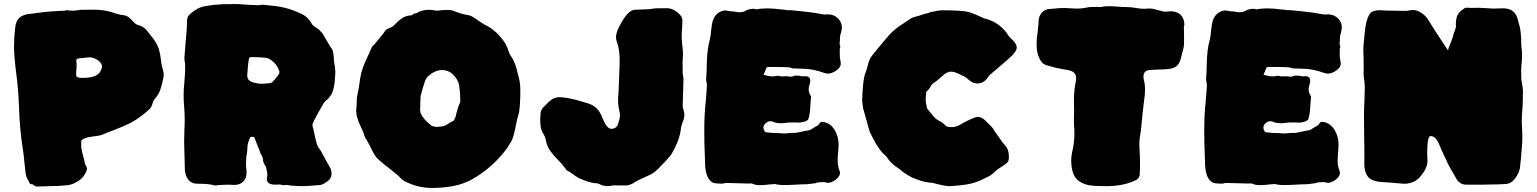

<svg xmlns="http://www.w3.org/2000/svg" viewBox="-20 -885 7549 943"><path d="M138.7 19.5C138.7 19.5 134.8 20 134.8 20C128.4 20 123.5 14.2 120.1 2.4C112.3 -7.8 107.4 -21 105.5 -37.1C103.5 -53.2 101.6 -68.8 100.1 -85C98.1 -111.8 94.7 -138.7 90.3 -165.5C81.1 -228 75.2 -291 73.7 -354C71.3 -415 66.9 -470.7 60.1 -521C52.7 -580.1 48.8 -626 48.8 -658.2C48.8 -687.5 50.8 -716.8 54.2 -746.1C56.2 -770 63.5 -787.6 76.7 -798.8C89.4 -810.1 109.4 -816.4 136.2 -817.9C142.6 -818.4 162.6 -821.3 196.3 -825.7C208.5 -827.6 241.7 -830.1 295.9 -832.5C298.3 -832.5 302.2 -833.5 307.1 -835C317.4 -833.5 327.1 -832.5 337.4 -832.5C345.7 -832.5 359.4 -834 378.4 -836.9C378.4 -836.9 441.9 -837.4 441.9 -837.4C476.1 -837.4 507.3 -832.5 536.1 -822.8C552.7 -816.4 569.8 -812.5 586.9 -810.5C600.6 -809.1 613.8 -801.3 627 -786.6C627 -786.6 633.8 -779.3 633.8 -779.3C635.3 -778.3 636.2 -776.9 637.7 -775.4C644 -769 649.9 -764.6 654.3 -763.2C673.8 -758.8 689 -750 700.2 -736.8C710.9 -723.6 722.2 -709 734.4 -692.9C746.6 -676.8 754.9 -660.2 760.3 -643.6C765.1 -627 768.6 -609.4 770.5 -591.3C772 -573.2 775.9 -555.2 781.2 -538.1C783.2 -531.2 784.2 -524.4 784.2 -517.1C784.2 -510.7 781.7 -498.5 777.3 -479.5C773.9 -465.3 770 -451.7 765.1 -438.5C759.8 -425.3 752 -412.6 741.7 -401.4C735.8 -394.5 731.4 -386.2 729 -376C726.1 -365.7 721.7 -356.9 715.3 -350.1C687 -323.2 655.8 -300.3 622.1 -281.7C594.2 -268.1 565.4 -255.9 535.6 -244.6C517.1 -237.8 498.5 -230.5 480.5 -222.7C475.1 -220.2 458.5 -217.3 430.7 -213.9C402.8 -210 385.3 -203.1 378.9 -193.8C378.9 -193.8 379.4 -185.5 379.4 -185.5C379.4 -185.5 378.9 -166.5 378.9 -166.5C379.4 -152.8 384.8 -129.4 394.5 -96.2C394.5 -86.9 398.4 -75.7 406.2 -63C406.7 -61.5 407.2 -59.6 407.2 -57.1C407.2 -48.3 401.9 -36.6 391.6 -21.5C382.8 -9.3 371.6 0.5 357.9 7.8C344.2 16.1 329.6 22 314 24.4C282.2 27.8 251.5 29.3 221.7 29.3C214.4 29.3 205.6 29.8 194.3 30.3C183.1 30.8 172.4 31.2 161.1 31.2C155.8 31.2 147.9 27.3 138.7 19.5ZM469.7 -529.3C477.1 -540.5 481 -549.8 481 -557.6C481 -561 480.5 -564.5 479.5 -567.4C474.1 -578.6 465.3 -587.4 453.6 -593.8C441.4 -600.1 430.2 -603.5 418.9 -603.5C418.9 -603.5 413.1 -603 413.1 -603C398.9 -601.6 384.3 -600.1 369.6 -598.6C359.4 -598.1 354.5 -594.2 354.5 -587.4C354.5 -585 355 -582.5 355.5 -579.6C356 -573.7 356.4 -567.9 356.4 -562C356.4 -555.2 356 -548.3 355 -541.5C354.5 -538.1 354 -530.3 354 -518.1C354 -515.6 354.5 -513.2 355 -511.2C357.4 -505.4 367.7 -502.4 385.3 -502.4C428.7 -502.4 457 -511.2 469.7 -529.3Z M1405.8 26.4C1400.4 24.4 1395 23.4 1388.7 23.4C1384.8 23.4 1381.3 23.4 1378.9 23.9C1376 24.4 1374 24.9 1372.6 24.9C1369.6 24.9 1366.2 24.4 1362.8 22.9C1359.4 21.5 1355.5 21 1352.1 21C1352.1 21 1347.7 21.5 1347.7 21.5C1347.7 21.5 1333 22 1333 22C1304.7 22 1290.5 13.2 1290.5 -4.9C1290.5 -8.8 1291 -13.2 1292.5 -17.6C1292.5 -17.6 1293 -23.4 1293 -23.4C1293 -35.6 1290.5 -50.3 1286.1 -66.4C1276.9 -79.1 1272 -89.8 1272 -98.6C1272 -102.1 1271 -107.4 1268.6 -114.3C1266.1 -121.1 1263.7 -125.5 1261.2 -127.4C1257.3 -138.7 1253.9 -148.4 1250.5 -156.7C1243.7 -172.9 1237.3 -188.5 1231.9 -203.6C1230.5 -210 1227.1 -212.9 1222.7 -212.9C1222.7 -212.9 1219.7 -212.4 1219.7 -212.4C1219.7 -212.4 1214.4 -213.9 1214.4 -213.9C1214.4 -213.9 1212.9 -213.4 1212.9 -213.4C1208.5 -210 1205.1 -204.1 1202.6 -194.8C1197.3 -182.6 1194.8 -168.5 1194.8 -152.3C1194.8 -142.1 1192.9 -129.4 1189.5 -114.3C1189 -102.1 1188.5 -91.8 1188.5 -83C1188.5 -83 1188 -67.4 1188 -67.4C1189.5 -62 1190.4 -56.2 1190.4 -50.8C1190.4 -50.8 1190.9 -39.1 1190.9 -39.1C1190.9 -18.1 1185.1 -2.4 1172.9 8.8C1161.6 18.6 1147 23.4 1127.9 23.4C1123.5 23.4 1118.7 22.9 1113.8 22.5C1108.4 22 1103 22 1097.7 22C1090.3 22 1083.5 22.5 1076.7 22.9C1069.8 23.4 1063 23.9 1056.6 23.9C1056.6 23.9 1037.6 25.9 1037.6 25.9C1032.2 25.9 1027.8 24.9 1023.4 22.9C1007.3 19.5 986.3 17.6 960.4 17.6C951.2 17.6 941.9 17.1 932.6 15.6C908.7 8.8 893.6 -11.2 888.2 -44.4C888.2 -44.4 884.3 -187.5 884.3 -187.5C884.3 -208 884.8 -228.5 885.7 -249C886.7 -264.6 887.2 -280.3 887.2 -296.4C887.2 -318.4 886.2 -340.8 884.3 -363.3C882.8 -380.9 881.8 -398.4 881.8 -416C881.8 -438.5 883.3 -460.9 885.7 -482.9C888.2 -508.8 889.6 -535.2 889.6 -561.5C889.2 -567.9 888.7 -574.7 887.7 -581.1C886.2 -587.4 885.7 -594.2 885.7 -600.6C885.7 -606.4 887.7 -629.9 891.1 -671.4C896 -719.7 898.4 -753.4 898.4 -773.4C898.4 -781.2 898.9 -788.1 899.9 -794.4C902.3 -808.1 919.4 -824.2 951.2 -842.8C971.2 -854 1013.7 -861.3 1079.6 -864.7C1079.6 -864.7 1089.8 -864.3 1089.8 -864.3C1108.4 -864.7 1123 -865.2 1134.3 -865.2C1142.6 -865.2 1148.9 -865.2 1152.8 -864.7C1183.6 -862.3 1214.8 -860.4 1246.1 -859.4C1252 -859.4 1257.8 -859.9 1263.7 -861.3C1263.7 -861.3 1267.6 -861.8 1267.6 -861.8C1273.9 -861.8 1288.1 -860.4 1310.1 -857.4C1360.8 -854 1409.2 -841.3 1455.1 -819.3C1479 -809.6 1498 -792.5 1511.7 -767.6C1516.1 -760.7 1522.5 -754.9 1531.2 -750.5C1539.1 -745.6 1544.9 -741.2 1549.3 -736.8C1560.5 -726.1 1567.4 -717.3 1569.8 -710.9C1569.8 -710.9 1603 -654.3 1603 -654.3C1608.4 -648.9 1612.8 -641.6 1615.2 -631.3C1617.7 -621.1 1619.1 -612.3 1619.1 -605.5C1619.1 -591.3 1620.6 -578.6 1623 -567.4C1625.5 -555.7 1627 -543 1627 -529.8C1627 -529.8 1625.5 -507.3 1625.5 -507.3C1625 -485.4 1621.6 -463.9 1616.2 -442.9C1610.8 -421.9 1598.1 -403.8 1578.1 -388.2C1577.6 -387.7 1576.7 -386.7 1575.7 -386.2C1574.2 -385.7 1568.4 -376 1558.1 -357.9C1543 -332.5 1528.8 -306.6 1516.6 -279.8C1515.1 -277.3 1514.6 -274.4 1514.6 -271C1514.6 -266.6 1517.1 -256.3 1521.5 -240.7C1530.8 -191.9 1539.1 -164.1 1546.4 -157.2C1550.3 -153.8 1557.6 -141.6 1568.4 -121.1C1579.1 -100.6 1588.9 -83 1597.7 -67.9C1605 -56.6 1608.4 -44.9 1608.4 -32.7C1608.4 -15.6 1600.6 -2 1585 7.8C1569.8 19 1557.1 24.4 1546.4 24.4C1538.1 24.4 1525.9 25.4 1508.8 26.9C1491.7 28.3 1476.6 29.3 1462.9 29.3C1452.6 29.3 1433.6 28.3 1405.8 26.4ZM1292 -475.6C1303.7 -475.6 1312 -477.5 1316.9 -481C1339.8 -505.9 1351.6 -521.5 1352.1 -526.9C1352.1 -526.9 1352.5 -531.2 1352.5 -531.2C1352.5 -533.7 1352.1 -535.6 1351.1 -537.6C1342.8 -560.5 1329.6 -578.1 1312 -589.4C1304.7 -595.7 1295.4 -599.6 1285.2 -601.1C1268.1 -603.5 1245.6 -604.5 1218.3 -604.5C1212.9 -604.5 1209 -604 1205.6 -602.5C1202.1 -601.1 1198.7 -577.1 1195.3 -530.8C1194.8 -525.4 1194.3 -521 1194.3 -516.6C1194.3 -504.9 1196.8 -496.6 1202.1 -492.2C1205.6 -486.8 1214.8 -482.4 1230 -478.5C1241.7 -475.1 1253.9 -473.6 1267.1 -473.6C1274.9 -473.6 1283.2 -474.1 1292 -475.6Z M1965.3 3.9C1958 -0.5 1951.2 -5.9 1944.8 -13.2C1938.5 -20.5 1922.9 -33.7 1897.9 -53.2C1875.5 -69.8 1854 -87.4 1833.5 -106.4C1823.2 -117.2 1810.5 -139.2 1794.4 -172.9C1783.7 -192.9 1777.8 -203.6 1776.4 -204.6C1774.9 -205.6 1773.4 -209 1771 -214.8C1767.6 -228 1761.7 -243.2 1753.4 -259.8C1737.3 -292 1729.5 -318.8 1729.5 -340.8C1729.5 -348.1 1730 -356 1731.4 -364.3C1731.4 -364.3 1732.9 -406.2 1732.9 -406.2C1739.7 -437 1745.1 -468.3 1749 -500C1752.9 -528.8 1764.6 -563.5 1784.2 -604C1790.5 -617.2 1796.4 -629.9 1801.8 -643.1C1805.2 -653.3 1810.5 -661.1 1817.9 -665.5C1817.9 -665.5 1865.2 -723.6 1865.2 -723.6C1869.6 -732.4 1875 -738.8 1882.3 -742.7C1889.6 -746.6 1897.5 -750 1905.8 -752.4C1917.5 -762.7 1926.3 -771.5 1932.6 -777.8C1954.1 -798.8 1977.1 -809.6 2001.5 -809.6C2001.5 -809.6 2014.2 -818.8 2014.2 -818.8C2022.9 -818.8 2029.8 -821.3 2034.2 -825.7C2051.8 -833 2069.3 -836.9 2086.9 -836.9C2097.7 -836.9 2108.4 -835.4 2119.6 -833C2119.6 -833 2127.9 -832.5 2127.9 -832.5C2131.8 -832.5 2135.7 -833 2140.1 -834C2145.5 -835 2158.2 -835.9 2177.7 -836.4C2188.5 -836.4 2198.7 -835 2208 -831.5C2231.9 -821.3 2256.8 -814 2282.7 -810.1C2293.9 -807.1 2305.2 -801.3 2316.4 -792.5C2320.8 -789.1 2325.7 -786.1 2330.1 -783.2C2334.5 -780.3 2338.9 -777.3 2342.8 -774.9C2350.6 -769.5 2358.4 -765.1 2366.7 -760.7C2390.6 -749.5 2413.6 -731 2436 -706.1C2458 -680.7 2471.7 -657.2 2477.1 -635.7C2480 -625.5 2484.9 -615.2 2491.7 -606C2503.9 -589.4 2514.6 -561 2523.9 -520.5C2531.7 -494.6 2535.6 -469.2 2535.6 -444.3C2535.6 -380.9 2532.2 -339.4 2525.9 -320.3C2522 -309.1 2516.6 -286.6 2510.3 -252.9C2503.4 -219.2 2496.6 -198.2 2490.2 -189C2486.8 -184.1 2483.9 -179.2 2481.4 -174.8C2478 -168.9 2474.6 -163.1 2470.7 -157.7C2426.3 -96.7 2370.6 -46.4 2304.2 -7.3C2271 11.2 2237.3 23.4 2203.6 29.3C2169.9 35.2 2135.7 38.1 2101.6 38.1C2054.2 38.1 2008.8 26.9 1965.3 3.9ZM2147.5 -263.7C2157.7 -264.2 2168 -268.1 2178.7 -275.4C2189.5 -282.7 2199.7 -288.1 2209 -292.5C2209 -292.5 2218.3 -313.5 2218.3 -313.5C2224.1 -341.8 2231.4 -365.2 2240.7 -383.8C2240.7 -413.6 2239.3 -435.1 2236.8 -449.2C2236.8 -469.2 2230 -488.3 2216.8 -505.9C2199.2 -529.3 2177.2 -541 2150.4 -541C2134.3 -541 2118.2 -535.6 2101.6 -525.4C2084.5 -514.6 2073.7 -502.9 2068.8 -490.2C2064.5 -479 2059.6 -462.9 2053.2 -440.9C2047.9 -423.8 2044.9 -409.7 2044.9 -397.5C2044.9 -385.3 2044.4 -371.6 2043.9 -356.9C2043.5 -350.6 2043 -345.2 2043 -341.3C2044.9 -338.4 2045.9 -334 2045.9 -328.6C2055.7 -307.6 2073.2 -287.6 2098.6 -268.6C2105 -264.2 2115.2 -261.7 2128.9 -261.7C2128.9 -261.7 2147.5 -263.7 2147.5 -263.7Z M2920.9 17.6C2915.5 15.6 2909.2 14.6 2902.3 14.6C2897 14.6 2891.6 13.7 2886.2 12.2C2864.7 6.8 2844.7 -0.5 2825.7 -8.8C2813.5 -15.1 2802.2 -22.9 2791.5 -31.2C2780.3 -39.6 2772.9 -43.9 2769.5 -45.4C2766.1 -46.4 2763.7 -47.4 2762.7 -48.8C2750.5 -67.4 2735.8 -84.5 2719.7 -100.6C2706.5 -113.8 2694.8 -127.4 2684.1 -142.1C2672.9 -156.7 2665.5 -173.8 2661.6 -192.9C2660.2 -204.1 2656.7 -213.9 2651.4 -223.1C2641.6 -238.3 2636.2 -252.4 2635.3 -265.1C2633.8 -277.8 2633.3 -289.1 2633.3 -298.3C2633.3 -305.7 2633.8 -313 2634.3 -320.3C2634.3 -335.9 2639.2 -348.6 2648.9 -358.4C2652.8 -361.8 2656.7 -365.7 2660.2 -369.6C2669.9 -380.9 2680.2 -390.1 2691.4 -397.5C2702.1 -404.3 2714.8 -407.7 2730 -407.7C2763.2 -406.2 2802.7 -397.9 2849.1 -382.8C2849.1 -382.8 2864.7 -378.4 2864.7 -378.4C2885.3 -372.1 2901.4 -362.8 2913.1 -350.1C2924.3 -337.4 2933.6 -321.8 2939.9 -303.2C2953.6 -269.5 2967.8 -252.4 2981.9 -252.4C3000.5 -252.4 3012.2 -261.7 3016.6 -279.8C3022 -295.9 3024.9 -309.1 3024.9 -319.3C3024.9 -326.2 3023.9 -333.5 3021.5 -341.8C3017.6 -358.4 3015.6 -375.5 3015.6 -393.6C3015.6 -402.8 3016.1 -411.6 3017.1 -420.9C3017.6 -430.2 3018.1 -439 3018.6 -447.8C3018.6 -456.5 3020 -494.1 3022.9 -560.1C3022.9 -560.1 3023.4 -588.9 3023.4 -588.9C3023.4 -624 3019.5 -652.3 3011.2 -674.3C3007.3 -684.6 3005.4 -693.8 3005.4 -703.1C3005.4 -709.5 3006.3 -715.3 3008.3 -721.7C3012.7 -736.8 3018.6 -751 3026.9 -764.6C3052.2 -813 3076.7 -837.4 3100.6 -837.4C3100.6 -837.4 3101.6 -837.4 3101.6 -837.4C3145 -837.9 3175.3 -839.8 3191.4 -843.3C3196.3 -844.2 3217.3 -844.7 3254.9 -844.7C3266.1 -844.7 3276.4 -842.3 3286.1 -837.4C3300.3 -831.1 3312.5 -821.3 3323.2 -808.1C3328.6 -801.3 3331.5 -793.5 3331.5 -785.2C3331.5 -771.5 3331.1 -758.8 3330.1 -747.1C3328.6 -732.9 3328.1 -718.3 3328.1 -704.1C3328.6 -689 3329.6 -673.3 3331.5 -658.2C3333.5 -640.6 3334.5 -627 3334.5 -617.7C3334.5 -617.7 3332.5 -583 3332.5 -583C3332.5 -541.5 3333 -518.1 3334.5 -513.7C3335.9 -508.8 3336.4 -503.9 3336.9 -499.5C3334.5 -426.8 3333.5 -381.8 3333 -364.7C3333 -359.4 3334 -353.5 3336.4 -348.1C3339.8 -337.4 3341.3 -328.1 3341.3 -320.8C3341.3 -308.6 3338.4 -296.9 3333 -285.2C3327.6 -272 3324.2 -257.3 3322.8 -242.2C3317.4 -207 3301.8 -168 3276.4 -125.5C3270 -116.2 3256.8 -101.6 3237.8 -82C3222.7 -64.9 3208 -50.8 3194.3 -39.6C3184.1 -32.2 3172.9 -26.4 3160.6 -21C3156.2 -19 3151.4 -17.1 3146.5 -14.6C3141.6 -12.2 3136.2 -9.8 3130.9 -7.3C3121.1 -3.4 3111.3 1.5 3102.1 7.3C3084 19.5 3068.4 25.9 3055.2 25.9C3055.2 25.9 2990.7 25.4 2990.7 25.4C2981.9 27.8 2973.1 29.3 2964.4 29.3C2949.2 29.3 2935.1 25.4 2920.9 17.6Z M3714.8 24.4C3698.7 24.4 3687 22.5 3678.7 18.6C3674.8 16.6 3670.9 15.6 3667.5 15.6C3665 15.6 3663.1 16.1 3661.1 16.6C3661.1 16.6 3574.2 14.2 3574.2 14.2C3565.9 13.7 3557.1 13.7 3548.8 13.7C3542 13.7 3535.2 14.6 3528.8 17.1C3519.5 16.6 3510.7 16.1 3502.9 16.1C3467.8 16.1 3447.8 -12.2 3443.4 -69.3C3443.4 -69.3 3441.9 -115.2 3441.9 -115.2C3439.9 -158.7 3439 -202.6 3439 -246.6C3439 -295.4 3441.4 -344.2 3446.8 -393.6C3446.8 -393.6 3452.1 -461.9 3452.1 -461.9C3452.1 -468.3 3451.7 -474.1 3450.2 -480.5C3448.7 -486.3 3448.2 -491.7 3448.2 -497.1C3448.2 -497.1 3448.2 -500.5 3448.2 -500.5C3450.2 -522 3451.2 -543.5 3451.2 -565.4C3452.1 -616.7 3457 -657.2 3465.3 -686.5C3469.2 -702.1 3471.7 -718.3 3472.7 -734.4C3472.7 -734.4 3476.1 -761.7 3476.1 -761.7C3481.9 -803.2 3502.4 -827.1 3537.1 -833.5C3543.5 -833.5 3549.8 -833 3557.1 -831.5C3566.4 -829.6 3575.7 -828.6 3584.5 -828.6C3594.2 -826.2 3603.5 -824.7 3611.8 -824.7C3623.5 -824.7 3633.8 -827.1 3642.6 -832.5C3646 -835 3650.9 -837.4 3658.2 -838.9C3658.2 -838.9 3663.6 -839.8 3663.6 -839.8C3668 -841.3 3672.9 -841.8 3677.7 -841.8C3683.6 -841.8 3689.5 -840.8 3695.8 -838.9C3710.9 -842.3 3729 -843.8 3749 -843.8C3770 -843.8 3793.5 -841.8 3819.3 -838.4C3826.7 -838.4 3834 -837.4 3842.3 -835.4C3857.4 -835.4 3873 -834.5 3888.7 -832.5C3905.8 -831.1 3935.5 -827.6 3978 -822.3C4009.3 -816.4 4026.9 -813.5 4030.8 -813.5C4030.8 -813.5 4044.9 -814.5 4044.9 -814.5C4067.4 -814.5 4085.4 -806.6 4099.1 -791C4109.4 -779.8 4114.7 -766.1 4114.7 -750.5C4114.7 -742.7 4113.3 -734.4 4110.8 -725.6C4107.4 -716.8 4105.5 -708 4105.5 -699.2C4105.5 -689 4105 -678.7 4103.5 -668.5C4106 -664.1 4106.9 -659.2 4106.9 -652.8C4106.9 -649.4 4106 -647 4104.5 -645.5C4104.5 -645.5 4104.5 -612.3 4104.5 -612.3C4104.5 -605 4105.5 -598.1 4106.9 -591.3C4108.4 -584 4109.4 -577.6 4109.4 -572.3C4109.4 -562 4104.5 -553.2 4095.2 -544.9C4085.4 -536.6 4076.7 -531.2 4068.8 -528.3C4060.5 -524.9 4053.7 -523.4 4047.9 -523.4C4042 -523.4 4036.1 -524.4 4029.8 -526.4C3989.7 -540.5 3954.6 -547.4 3924.3 -547.4C3911.6 -547.4 3898.9 -547.9 3885.7 -548.8C3885.7 -548.8 3881.3 -548.3 3881.3 -548.3C3875 -548.3 3868.2 -549.8 3861.3 -553.2C3850.1 -555.2 3821.8 -556.2 3776.4 -556.2C3776.4 -556.2 3748.5 -555.7 3748.5 -555.7C3747.1 -555.2 3745.6 -553.7 3744.1 -551.3C3742.7 -548.8 3740.2 -543 3737.3 -534.7C3733.9 -526.4 3731.4 -520.5 3730 -517.6C3749 -512.2 3763.7 -509.8 3773.9 -509.8C3781.2 -509.8 3788.1 -510.7 3795.4 -512.2C3797.9 -512.7 3800.3 -513.2 3802.7 -513.2C3808.1 -510.7 3815.9 -509.8 3826.2 -509.8C3831.1 -509.8 3836.9 -510.3 3843.3 -510.7C3852.1 -509.3 3858.4 -508.3 3862.3 -508.3C3862.3 -508.3 3866.7 -508.3 3866.7 -508.3C3871.1 -508.3 3876 -509.8 3880.9 -513.2C3884.3 -513.7 3887.2 -513.7 3890.6 -513.7C3901.9 -513.7 3913.6 -512.2 3925.8 -509.8C3929.2 -510.3 3932.6 -510.7 3935.5 -510.7C3951.7 -510.7 3959.5 -503.4 3959.5 -488.8C3959.5 -482.4 3958 -475.1 3955.6 -467.8C3953.1 -460.4 3951.7 -453.1 3951.7 -446.3C3951.7 -437 3954.1 -428.2 3959 -419.9C3961.9 -415.5 3963.4 -411.1 3963.4 -406.7C3961.9 -394.5 3960.9 -382.8 3960.4 -370.6C3960 -356.4 3958.5 -342.3 3956.5 -328.1C3954.6 -314 3952.1 -303.7 3948.7 -296.9C3941.4 -291 3933.6 -287.1 3924.8 -285.6C3916 -283.7 3910.2 -282.7 3907.2 -282.7C3897 -282.7 3887.7 -283.2 3879.4 -283.7C3870.1 -283.2 3862.8 -283.2 3856.4 -283.2C3851.1 -283.2 3845.7 -282.7 3840.3 -281.7C3833 -280.3 3823.7 -279.8 3813.5 -279.8C3798.3 -279.8 3786.1 -282.2 3776.9 -287.1C3772 -288.6 3767.1 -289.6 3762.2 -289.6C3755.9 -289.6 3749.5 -287.1 3743.7 -282.2C3734.4 -275.4 3729.5 -267.6 3729.5 -258.8C3729.5 -254.9 3730.5 -250.5 3731.9 -246.1C3734.9 -239.7 3738.3 -235.8 3741.7 -235.4C3745.1 -234.9 3748 -234.4 3750.5 -234.4C3754.9 -234.4 3759.8 -233.9 3764.6 -233.4C3769.5 -232.4 3774.9 -231.9 3780.8 -231.9C3791.5 -231.9 3800.8 -231.4 3809.1 -231C3816.9 -230 3823.2 -229.5 3828.6 -229.5C3837.9 -229.5 3849.1 -230.5 3861.8 -231.9C3869.1 -232.4 3873.5 -232.4 3876 -232.4C3876 -232.4 3878.4 -231.9 3878.4 -231.9C3888.7 -232.4 3899.9 -233.9 3913.1 -237.3C3926.3 -240.7 3940.4 -243.2 3956.1 -245.6C3961.4 -248 3967.8 -251.5 3974.1 -255.9C3980.5 -260.3 3986.3 -263.7 3992.2 -266.6C3998 -269 4002.9 -274.4 4007.3 -281.7C4009.3 -285.2 4012.7 -286.6 4017.6 -286.6C4026.4 -286.6 4036.1 -283.7 4047.4 -278.3C4055.7 -273.9 4062.5 -268.6 4067.9 -262.2C4088.4 -237.8 4098.6 -208.5 4098.6 -174.8C4098.1 -161.1 4097.7 -147.5 4096.2 -133.3C4094.7 -121.1 4094.2 -108.9 4094.2 -96.7C4094.2 -78.1 4097.2 -61 4103.5 -45.9C4105 -42.5 4105.5 -39.1 4105.5 -35.6C4105.5 -26.9 4101.1 -18.1 4092.8 -9.8C4081.5 1.5 4067.9 9.3 4051.3 13.2C4043 12.7 4035.2 11.7 4026.9 9.3C4017.6 9.8 4009.8 10.3 4003.4 10.3C3997.1 10.3 3991.2 11.7 3985.8 14.6C3972.7 16.1 3961.9 17.6 3954.6 18.6C3946.8 19.5 3941.9 20 3939.9 20C3928.2 20 3910.6 20.5 3886.7 22C3862.8 23.4 3843.3 23.9 3828.1 23.9C3817.4 23.9 3806.2 22.9 3794.4 21C3792 19.5 3789.6 19 3786.1 19C3779.8 19 3772 19.5 3762.7 20.5C3744.1 22.9 3728 24.4 3714.8 24.4Z M4558.6 12.7C4538.6 12.7 4513.2 7.3 4482.9 -3.9C4452.1 -14.6 4423.3 -31.7 4396.5 -55.7C4368.7 -72.8 4348.6 -91.8 4335.4 -113.8C4332 -118.7 4327.6 -123 4322.3 -126.5C4312 -134.8 4297.9 -153.3 4279.8 -183.1C4273.9 -193.4 4268.6 -203.1 4263.7 -213.4C4258.8 -223.6 4255.9 -229.5 4254.4 -231C4252.9 -232.4 4241.2 -272.9 4219.2 -353C4216.3 -372.6 4214.8 -384.8 4214.4 -390.1C4216.3 -449.7 4220.2 -491.7 4226.6 -515.6C4234.9 -537.6 4240.7 -555.7 4243.7 -569.8C4246.6 -584 4252.4 -597.2 4261.2 -609.4C4280.3 -634.3 4308.6 -668 4345.2 -710.9C4366.2 -734.4 4390.6 -753.9 4417.5 -770C4426.8 -776.4 4436 -782.7 4445.3 -789.1C4455.6 -796.4 4466.3 -800.8 4476.6 -803.2C4484.9 -804.7 4500.5 -809.6 4523.4 -817.4C4532.7 -818.8 4541.5 -821.3 4550.3 -825.7C4552.7 -826.7 4554.7 -827.1 4557.1 -827.1C4559.6 -827.1 4565.4 -828.1 4575.7 -830.6C4585.9 -832.5 4595.7 -834 4606 -834.5C4672.4 -834.5 4716.8 -831.5 4739.7 -825.7C4761.2 -818.4 4785.6 -808.1 4813.5 -794.9C4829.6 -791.5 4845.2 -785.6 4859.4 -778.3C4889.6 -762.2 4914.1 -740.2 4932.1 -711.4C4937 -704.1 4942.9 -697.8 4950.2 -691.4C4965.8 -677.2 4973.6 -664.1 4973.6 -651.4C4973.6 -638.2 4961.9 -621.1 4938 -600.1C4914.1 -579.1 4880.9 -550.3 4837.4 -513.7C4823.2 -487.8 4804.2 -475.1 4780.3 -475.1C4764.2 -475.1 4749 -481.9 4734.9 -495.6C4727.5 -502.9 4719.7 -508.3 4711.4 -511.7C4705.1 -514.2 4699.2 -517.1 4693.4 -520C4676.3 -528.8 4662.1 -533.2 4649.9 -533.2C4636.7 -533.2 4622.1 -525.4 4606.9 -510.3C4601.1 -505.9 4596.7 -502 4593.3 -498.5C4587.4 -493.2 4581.1 -487.8 4574.2 -483.4C4563 -476.6 4554.7 -468.8 4550.3 -459.5C4545.4 -450.2 4538.6 -441.9 4529.3 -434.1C4527.3 -416 4526.4 -404.8 4526.4 -400.4C4526.4 -386.7 4528.8 -370.6 4533.7 -351.6C4544.9 -337.4 4555.2 -324.7 4564 -314.5C4571.3 -305.2 4581.5 -297.4 4594.7 -290C4603 -287.6 4613.8 -279.3 4626.5 -265.6C4632.8 -262.2 4642.1 -260.7 4653.3 -260.7C4668 -260.7 4681.6 -264.2 4693.8 -271.5C4717.3 -285.6 4741.7 -297.4 4767.1 -307.6C4772.5 -310.1 4777.8 -311 4783.2 -311C4796.4 -311 4809.6 -303.7 4822.8 -289.6C4822.8 -289.6 4834.5 -277.8 4834.5 -277.8C4848.1 -266.6 4858.4 -253.9 4865.7 -239.7C4865.7 -239.7 4904.3 -185.1 4904.3 -185.1C4910.2 -178.7 4916 -171.9 4921.4 -165C4930.7 -152.8 4935.1 -135.7 4935.1 -114.3C4935.1 -108.4 4934.6 -103 4933.6 -97.7C4932.1 -92.3 4929.2 -87.9 4924.3 -84C4919.4 -79.6 4914.1 -75.7 4908.7 -72.3C4902.8 -68.8 4897.5 -65.4 4893.1 -62C4890.1 -59.6 4887.2 -57.6 4883.8 -55.7C4878.4 -52.2 4873.5 -48.8 4869.1 -44.4C4860.4 -34.7 4851.1 -27.3 4841.8 -22C4832.5 -16.6 4815.9 -8.8 4792.5 2C4769 12.7 4741.2 20 4709.5 23.4C4677.2 27.3 4654.3 29.3 4640.6 29.3C4627.4 29.3 4600.1 23.9 4558.6 12.7Z M5388.7 28.8C5368.7 28.8 5349.6 27.8 5332.5 25.4C5313 22.5 5294.4 15.1 5276.9 2.9C5252.9 -16.1 5241.2 -49.8 5241.2 -98.1C5241.2 -110.4 5242.7 -123 5245.1 -135.3C5252.9 -165.5 5256.8 -196.3 5256.8 -228C5256.8 -228 5256.3 -250.5 5256.3 -250.5C5254.9 -266.6 5254.4 -282.2 5254.4 -298.3C5254.4 -298.3 5255.4 -346.2 5255.4 -346.2C5255.4 -346.2 5254.4 -393.1 5254.4 -393.1C5254.4 -424.8 5257.8 -456.1 5264.2 -487.8C5265.1 -492.2 5265.6 -496.6 5265.6 -500.5C5265.6 -523.9 5251 -537.6 5221.2 -541.5C5184.6 -546.9 5149.4 -555.2 5114.7 -566.4C5101.6 -571.3 5090.8 -583.5 5082.5 -603.5C5075.2 -623.5 5071.8 -638.7 5071.8 -649.9C5071.3 -661.1 5071.3 -667.5 5071.3 -669.4C5071.3 -688.5 5072.8 -707.5 5076.2 -726.6C5078.6 -746.6 5080.6 -766.1 5081.5 -786.1C5083 -801.3 5088.4 -813.5 5097.7 -823.7C5106.9 -834 5118.7 -839.4 5133.3 -840.8C5133.3 -840.8 5153.3 -842.3 5153.3 -842.3C5171.9 -844.7 5190.4 -845.7 5209.5 -845.7C5218.8 -845.7 5228 -845.2 5238.3 -844.2C5248 -843.3 5257.8 -842.8 5268.1 -842.8C5287.6 -842.8 5307.1 -845.2 5326.2 -849.6C5330.1 -850.1 5334 -850.6 5337.4 -850.6C5337.4 -850.6 5372.1 -851.1 5372.1 -851.1C5373.5 -851.1 5375 -851.1 5377.4 -850.6C5379.4 -850.1 5382.3 -850.1 5385.7 -850.1C5387.2 -850.1 5388.7 -850.6 5390.1 -851.1C5401.4 -853.5 5412.1 -854.5 5422.9 -854.5C5435.1 -854.5 5450.2 -854 5469.2 -852.5C5487.8 -851.1 5502.9 -850.1 5515.1 -850.1C5530.3 -850.1 5544.9 -848.6 5560.1 -845.7C5573.2 -843.3 5585.9 -841.8 5599.1 -841.8C5606.9 -841.8 5615.2 -842.3 5624.5 -843.3C5635.3 -843.3 5645.5 -841.8 5655.8 -838.4C5661.1 -836.4 5667 -835 5672.4 -834C5676.3 -833.5 5680.2 -832.5 5683.6 -831.1C5690.4 -828.6 5697.3 -827.6 5704.1 -827.6C5704.1 -827.6 5729.5 -829.6 5729.5 -829.6C5749.5 -829.6 5765.6 -824.2 5776.9 -814C5790 -801.3 5796.9 -785.2 5796.9 -765.6C5796.9 -761.2 5795.9 -755.9 5794.4 -750C5794.4 -750 5795.4 -723.6 5795.4 -723.6C5795.4 -723.6 5794.9 -714.4 5794.9 -714.4C5794.9 -711.9 5794.9 -710.4 5795.4 -709.5C5795.4 -709.5 5795.4 -674.3 5795.4 -674.3C5795.4 -660.2 5792.5 -645 5787.1 -627.9C5787.1 -627.9 5781.7 -606.4 5781.7 -606.4C5776.4 -577.6 5763.7 -559.6 5744.1 -551.8C5732.9 -546.9 5708.5 -543.9 5671.4 -543.5C5654.8 -543 5638.2 -542 5621.6 -540.5C5604.5 -537.6 5596.2 -526.9 5596.2 -508.3C5596.2 -502.9 5596.7 -497.1 5598.1 -490.7C5602.1 -476.6 5604 -461.9 5604 -447.8C5604 -430.2 5602.1 -408.2 5598.1 -382.3C5594.7 -356.9 5589.8 -311 5583.5 -244.6C5582.5 -236.8 5581.5 -229 5580.1 -221.7C5577.6 -208.5 5576.2 -195.8 5575.7 -183.1C5575.7 -169.4 5576.2 -155.8 5577.1 -142.6C5578.6 -125 5579.1 -103 5579.1 -77.1C5579.1 -60.1 5578.6 -43.5 5577.6 -26.9C5577.1 -22.5 5575.7 -17.6 5572.8 -12.7C5569.3 -7.3 5565.9 -3.9 5561.5 -1.5C5520.5 19 5471.7 29.3 5414.6 29.3C5406.2 28.8 5397.9 28.8 5388.7 28.8Z M6170.4 24.4C6154.3 24.4 6142.6 22.5 6134.3 18.6C6130.4 16.6 6126.5 15.6 6123 15.6C6120.6 15.6 6118.7 16.1 6116.7 16.6C6116.7 16.6 6029.8 14.2 6029.8 14.2C6021.5 13.7 6012.7 13.7 6004.4 13.7C5997.6 13.7 5990.7 14.6 5984.4 17.1C5975.1 16.6 5966.3 16.1 5958.5 16.1C5923.3 16.1 5903.3 -12.2 5898.9 -69.3C5898.9 -69.3 5897.5 -115.2 5897.5 -115.2C5895.5 -158.7 5894.5 -202.6 5894.5 -246.6C5894.5 -295.4 5897 -344.2 5902.3 -393.6C5902.3 -393.6 5907.7 -461.9 5907.7 -461.9C5907.7 -468.3 5907.2 -474.1 5905.8 -480.5C5904.3 -486.3 5903.8 -491.7 5903.8 -497.1C5903.8 -497.1 5903.8 -500.5 5903.8 -500.5C5905.8 -522 5906.7 -543.5 5906.7 -565.4C5907.7 -616.7 5912.6 -657.2 5920.9 -686.5C5924.8 -702.1 5927.2 -718.3 5928.2 -734.4C5928.2 -734.4 5931.6 -761.7 5931.6 -761.7C5937.5 -803.2 5958 -827.1 5992.7 -833.5C5999 -833.5 6005.4 -833 6012.7 -831.5C6022 -829.6 6031.2 -828.6 6040 -828.6C6049.8 -826.2 6059.1 -824.7 6067.4 -824.7C6079.1 -824.7 6089.4 -827.1 6098.1 -832.5C6101.6 -835 6106.4 -837.4 6113.8 -838.9C6113.8 -838.9 6119.1 -839.8 6119.1 -839.8C6123.5 -841.3 6128.4 -841.8 6133.3 -841.8C6139.2 -841.8 6145 -840.8 6151.4 -838.9C6166.5 -842.3 6184.6 -843.8 6204.6 -843.8C6225.6 -843.8 6249 -841.8 6274.9 -838.4C6282.2 -838.4 6289.6 -837.4 6297.9 -835.4C6313 -835.4 6328.6 -834.5 6344.2 -832.5C6361.3 -831.1 6391.1 -827.6 6433.6 -822.3C6464.8 -816.4 6482.4 -813.5 6486.3 -813.5C6486.3 -813.5 6500.5 -814.5 6500.5 -814.5C6522.9 -814.5 6541 -806.6 6554.7 -791C6564.9 -779.8 6570.3 -766.1 6570.3 -750.5C6570.3 -742.7 6568.8 -734.4 6566.4 -725.6C6563 -716.8 6561 -708 6561 -699.2C6561 -689 6560.5 -678.7 6559.1 -668.5C6561.5 -664.1 6562.5 -659.2 6562.5 -652.8C6562.5 -649.4 6561.5 -647 6560.1 -645.5C6560.1 -645.5 6560.1 -612.3 6560.1 -612.3C6560.1 -605 6561 -598.1 6562.5 -591.3C6564 -584 6564.9 -577.6 6564.9 -572.3C6564.9 -562 6560.1 -553.2 6550.8 -544.9C6541 -536.6 6532.2 -531.2 6524.4 -528.3C6516.1 -524.9 6509.3 -523.4 6503.4 -523.4C6497.6 -523.4 6491.7 -524.4 6485.4 -526.4C6445.3 -540.5 6410.2 -547.4 6379.9 -547.4C6367.2 -547.4 6354.5 -547.9 6341.3 -548.8C6341.3 -548.8 6336.9 -548.3 6336.9 -548.3C6330.6 -548.3 6323.7 -549.8 6316.9 -553.2C6305.7 -555.2 6277.3 -556.2 6231.9 -556.2C6231.9 -556.2 6204.1 -555.7 6204.1 -555.7C6202.6 -555.2 6201.2 -553.7 6199.7 -551.3C6198.2 -548.8 6195.8 -543 6192.9 -534.7C6189.5 -526.4 6187 -520.5 6185.5 -517.6C6204.6 -512.2 6219.2 -509.8 6229.5 -509.8C6236.8 -509.8 6243.7 -510.7 6251 -512.2C6253.4 -512.7 6255.9 -513.2 6258.3 -513.2C6263.7 -510.7 6271.5 -509.8 6281.7 -509.8C6286.6 -509.8 6292.5 -510.3 6298.8 -510.7C6307.6 -509.3 6314 -508.3 6317.9 -508.3C6317.9 -508.3 6322.3 -508.3 6322.3 -508.3C6326.7 -508.3 6331.5 -509.8 6336.4 -513.2C6339.8 -513.7 6342.8 -513.7 6346.2 -513.7C6357.4 -513.7 6369.1 -512.2 6381.3 -509.8C6384.8 -510.3 6388.2 -510.7 6391.1 -510.7C6407.2 -510.7 6415 -503.4 6415 -488.8C6415 -482.4 6413.6 -475.1 6411.1 -467.8C6408.7 -460.4 6407.2 -453.1 6407.2 -446.3C6407.2 -437 6409.7 -428.2 6414.6 -419.9C6417.5 -415.5 6418.9 -411.1 6418.9 -406.7C6417.5 -394.5 6416.5 -382.8 6416 -370.6C6415.5 -356.4 6414.1 -342.3 6412.1 -328.1C6410.2 -314 6407.7 -303.7 6404.3 -296.9C6397 -291 6389.2 -287.1 6380.4 -285.6C6371.6 -283.7 6365.7 -282.7 6362.8 -282.7C6352.5 -282.7 6343.3 -283.2 6335 -283.7C6325.7 -283.2 6318.4 -283.2 6312 -283.2C6306.6 -283.2 6301.3 -282.7 6295.9 -281.7C6288.6 -280.3 6279.3 -279.8 6269 -279.8C6253.9 -279.8 6241.7 -282.2 6232.4 -287.1C6227.5 -288.6 6222.7 -289.6 6217.8 -289.6C6211.4 -289.6 6205.1 -287.1 6199.2 -282.2C6189.9 -275.4 6185.1 -267.6 6185.1 -258.8C6185.1 -254.9 6186 -250.5 6187.5 -246.1C6190.4 -239.7 6193.8 -235.8 6197.3 -235.4C6200.7 -234.9 6203.6 -234.4 6206.1 -234.4C6210.4 -234.4 6215.3 -233.9 6220.2 -233.4C6225.1 -232.4 6230.5 -231.9 6236.3 -231.9C6247.1 -231.9 6256.3 -231.4 6264.6 -231C6272.5 -230 6278.8 -229.5 6284.2 -229.5C6293.5 -229.5 6304.7 -230.5 6317.4 -231.9C6324.7 -232.4 6329.1 -232.4 6331.5 -232.4C6331.5 -232.4 6334 -231.9 6334 -231.9C6344.2 -232.4 6355.5 -233.9 6368.7 -237.3C6381.8 -240.7 6396 -243.2 6411.6 -245.6C6417 -248 6423.3 -251.5 6429.7 -255.9C6436 -260.3 6441.9 -263.7 6447.8 -266.6C6453.6 -269 6458.5 -274.4 6462.9 -281.7C6464.8 -285.2 6468.3 -286.6 6473.1 -286.6C6481.9 -286.6 6491.7 -283.7 6502.9 -278.3C6511.2 -273.9 6518.1 -268.6 6523.4 -262.2C6543.9 -237.8 6554.2 -208.5 6554.2 -174.8C6553.7 -161.1 6553.2 -147.5 6551.8 -133.3C6550.3 -121.1 6549.8 -108.9 6549.8 -96.7C6549.8 -78.1 6552.7 -61 6559.1 -45.9C6560.5 -42.5 6561 -39.1 6561 -35.6C6561 -26.9 6556.6 -18.1 6548.3 -9.8C6537.1 1.5 6523.4 9.3 6506.8 13.2C6498.5 12.7 6490.7 11.7 6482.4 9.3C6473.1 9.8 6465.3 10.3 6459 10.3C6452.6 10.3 6446.8 11.7 6441.4 14.6C6428.2 16.1 6417.5 17.6 6410.2 18.6C6402.3 19.5 6397.5 20 6395.5 20C6383.8 20 6366.2 20.5 6342.3 22C6318.4 23.4 6298.8 23.9 6283.7 23.9C6272.9 23.9 6261.7 22.9 6250 21C6247.6 19.5 6245.1 19 6241.7 19C6235.4 19 6227.5 19.5 6218.3 20.5C6199.7 22.9 6183.6 24.4 6170.4 24.4Z M7180.7 22C7157.7 22 7139.6 8.8 7126.5 -18.1C7121.1 -28.3 7115.7 -38.1 7109.4 -47.9C7100.1 -63 7085.9 -90.8 7067.9 -131.3C7061.5 -146.5 7054.7 -161.6 7047.9 -176.8C7036.6 -203.6 7022.9 -216.8 7006.3 -216.8C6995.1 -216.8 6989.7 -189 6989.7 -132.8C6989.7 -121.1 6990.2 -109.4 6991.2 -97.2C6991.2 -72.3 6980.5 -47.4 6959.5 -22.5C6939.5 4.4 6911.1 17.6 6875.5 17.6C6835.9 14.2 6796.4 10.7 6757.3 8.3C6727.1 4.9 6706.5 -4.9 6696.3 -20C6686 -35.2 6680.7 -54.7 6680.7 -79.6C6680.7 -79.6 6681.2 -124 6681.2 -124C6681.2 -150.4 6680.7 -176.8 6680.2 -203.1C6679.7 -238.3 6679.2 -273.4 6679.2 -309.1C6679.2 -334.5 6679.7 -359.9 6681.2 -385.7C6682.1 -408.2 6682.6 -430.7 6683.1 -453.1C6682.6 -473.1 6681.2 -493.2 6677.7 -513.2C6677.7 -513.2 6677.2 -523.9 6677.2 -523.9C6677.2 -523.9 6677.7 -537.1 6677.7 -537.1C6677.7 -537.1 6677.2 -599.1 6677.2 -599.1C6676.3 -611.3 6675.8 -623.5 6675.8 -635.7C6675.8 -654.8 6677.2 -673.3 6679.7 -691.9C6679.7 -691.9 6682.1 -717.3 6682.1 -717.3C6688 -783.7 6701.7 -820.8 6722.7 -829.1C6733.4 -833 6743.7 -835 6753.9 -835C6758.3 -835 6763.2 -834.5 6768.1 -834C6776.4 -833 6806.6 -832.5 6858.9 -832C6858.9 -832 6878.9 -831.5 6878.9 -831.5C6888.2 -831.5 6897.5 -832.5 6905.8 -834.5C6910.2 -835.4 6914.6 -835.9 6918.9 -835.9C6930.7 -835.9 6942.9 -832.5 6955.1 -825.2C6972.2 -815.4 6984.9 -803.2 6993.7 -789.1C7014.6 -754.4 7037.1 -719.2 7061 -684.1C7071.3 -668.9 7082 -653.3 7092.3 -637.2C7092.3 -637.2 7094.7 -649.4 7094.7 -649.4C7106.9 -678.7 7114.3 -697.8 7116.2 -706.1C7117.7 -714.4 7120.6 -723.6 7125 -733.9C7128.9 -744.1 7130.9 -751.5 7130.9 -755.4C7130.9 -755.4 7130.4 -768.1 7130.4 -768.1C7130.4 -780.3 7131.8 -791 7134.8 -801.3C7140.1 -818.8 7153.8 -833.5 7175.3 -845.7C7177.7 -846.7 7180.7 -847.2 7184.6 -847.2C7186.5 -847.2 7189 -847.2 7191.9 -846.7C7194.8 -846.2 7200.7 -846.2 7210 -846.2C7210 -846.2 7246.1 -846.7 7246.1 -846.7C7259.3 -845.7 7268.6 -845.2 7273.9 -845.2C7279.3 -845.2 7285.2 -844.7 7291.5 -844.2C7297.9 -843.3 7304.2 -842.8 7310.5 -842.8C7329.6 -842.8 7347.7 -843.3 7365.7 -844.2C7403.3 -842.8 7426.8 -824.2 7435.1 -787.6C7436.5 -780.3 7438.5 -772.9 7440.9 -765.6C7448.2 -744.1 7451.7 -709.5 7451.7 -662.1C7454.1 -645.5 7455.6 -629.4 7455.6 -613.8C7455.6 -601.6 7455.1 -589.4 7453.6 -576.7C7452.1 -564 7451.2 -550.8 7451.2 -537.6C7451.2 -537.6 7451.7 -501.5 7451.7 -501.5C7451.7 -495.1 7453.1 -485.8 7455.6 -473.6C7458 -461.4 7459.5 -448.7 7460 -436.5C7460 -397.9 7458.5 -358.9 7455.1 -320.3C7454.6 -311 7454.1 -301.8 7454.1 -292.5C7454.1 -279.3 7454.6 -266.6 7455.6 -254.4C7456.5 -241.7 7457 -229.5 7457 -217.3C7457 -195.3 7456.1 -172.9 7453.6 -150.4C7452.1 -137.7 7451.2 -125 7450.7 -112.3C7450.2 -106 7449.7 -100.1 7448.7 -94.2C7447.3 -85.9 7446.3 -77.6 7446.3 -69.3C7445.3 -51.3 7438 -31.7 7423.8 -11.7C7409.7 8.8 7391.6 19 7370.6 19C7348.1 20.5 7325.7 21 7303.2 21C7291 21 7278.3 21.5 7265.6 22C7265.6 22 7180.7 22 7180.7 22Z"/></svg>

Font: Kaph
Style: Regular
Weight: 400
Designer: GGBotNet
Foundry: f0n7.com